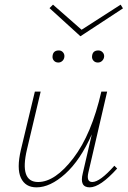

<svg xmlns="http://www.w3.org/2000/svg" viewBox="-20 -802 552 826"><path d="M509 -766 326 -646 193 -767 208 -782 331 -674 499 -782ZM206 -560Q208 -585 233 -585Q244 -585 251 -577Q258 -569 257 -558Q256 -547 248.5 -540Q241 -533 231 -533Q219 -533 212 -541Q205 -549 206 -560ZM376 -560Q378 -585 403 -585Q414 -585 421.5 -577Q429 -569 428 -558Q427 -548 419.5 -540.5Q412 -533 401 -533Q389 -533 382 -541Q375 -549 376 -560ZM377 -19Q410 -19 472 -89L484 -77Q411 4 366 4Q321 4 336 -56L375 -224Q325 -112 260.5 -54Q196 4 137 4Q89 4 70 -36.5Q51 -77 70 -158L130 -408H155L96 -159Q63 -19 144 -19Q217 -19 295.5 -121.5Q374 -224 416 -408H441L360 -59Q351 -19 377 -19Z"/></svg>

Font: EauTestText Extralight
Style: Italic
Weight: 250
Italic angle: -12°
Designer: Christian Thalmann (Catharsis Fonts)
Version: Version 0.001;PS 000.001;hotconv 1.0.88;makeotf.lib2.5.64775